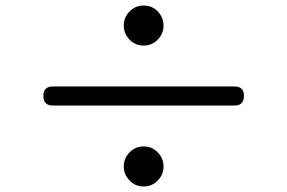

<svg xmlns="http://www.w3.org/2000/svg" viewBox="-20 -723 1040 695"><path d="M500 -48Q469 -48 449 -70Q428 -91 428 -120.5Q428 -150 449 -171.5Q470 -193 500 -193Q530 -193 551 -171.5Q572 -150 572 -120.5Q572 -91 551 -69.5Q530 -48 500 -48ZM171 -341Q137 -341 137 -376Q137 -410 171 -410H829Q863 -410 863 -376Q863 -341 829 -341H500ZM500 -558Q470 -558 449 -579.5Q428 -601 428 -630.5Q428 -660 449 -681.5Q470 -703 500 -703Q530 -703 551 -682Q572 -659 572 -630Q572 -601 551 -579.5Q530 -558 500 -558Z"/></svg>

Font: GenSenRounded TW R
Style: Regular
Weight: 400
Version: Version 1.501;PS 1;hotconv 16.6.51;makeotf.lib2.5.65220